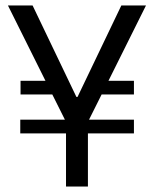

<svg xmlns="http://www.w3.org/2000/svg" viewBox="-20 -681 563 701"><path d="M55 -336V-386H146L9 -661H99L259 -327H263L423 -661H513L376 -386H469V-336H351L305 -244H469V-194H301V0H221V-194H54V-244H217L171 -336Z"/></svg>

Font: Average Sans
Style: Regular
Weight: 400
Designer: Eduardo Rodriguez Tunni
Foundry: Eduardo Rodriguez Tunni
Version: Version 1.002